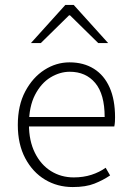

<svg xmlns="http://www.w3.org/2000/svg" viewBox="-20 -744 523 776"><path d="M274 12Q212 12 162 -18Q112 -48 82 -104.5Q52 -161 52 -239Q52 -318 82 -374.5Q112 -431 159.5 -461.5Q207 -492 261 -492Q318 -492 359.5 -466Q401 -440 423 -390.5Q445 -341 445 -270Q445 -262 444.5 -252.5Q444 -243 442 -233H79V-271H403Q403 -363 365 -408.5Q327 -454 262 -454Q222 -454 184 -431Q146 -408 121.5 -360.5Q97 -313 97 -241Q97 -175 121 -126.5Q145 -78 186 -52.5Q227 -27 278 -27Q317 -27 349.5 -37.5Q382 -48 407 -66L425 -35Q397 -16 362 -2Q327 12 274 12ZM105 -570 244 -724H278L417 -570H377L263 -682H259L145 -570Z"/></svg>

Font: Source Sans 3 ExtraLight Light
Style: Regular
Weight: 300
Version: Version 3.052;hotconv 1.1.0;makeotfexe 2.6.0